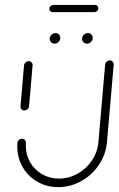

<svg xmlns="http://www.w3.org/2000/svg" viewBox="-20 -770 488 790"><path d="M80 -315.6Q72.6 -315.6 68.1 -320.7Q63.7 -325.9 64.4 -333L78.9 -501.1Q79.6 -508.1 85.2 -513.3Q90.7 -518.5 97.8 -518.5Q104.8 -518.5 109.8 -513.3Q114.8 -508.1 114.1 -501.1L99.6 -333Q98.9 -325.9 93.1 -320.7Q87.4 -315.6 80 -315.6ZM431.9 -521.5Q439.3 -521.5 443.7 -516.3Q448.1 -511.1 447.8 -503.7L420 -184.4Q415.6 -134.4 387 -92Q358.5 -49.6 314.1 -24.8Q269.6 0 219.6 0Q172.2 0 133.7 -22.2Q95.2 -44.4 73.1 -82.8Q51.1 -121.1 51.1 -167.4Q51.1 -176.7 51.5 -181.1Q51.9 -188.1 57.4 -193.7Q63 -199.3 70.4 -199.3Q77.4 -199.3 82.2 -194.1Q87 -188.9 86.7 -181.9Q86.3 -178.1 86.3 -170.7Q86.3 -133 104.1 -102Q121.9 -71.1 153.1 -53.1Q184.4 -35.2 222.6 -35.2Q263 -35.2 298.9 -55.2Q334.8 -75.2 358 -109.4Q381.1 -143.7 384.8 -184.4L412.6 -503.7Q413 -511.1 418.7 -516.3Q424.4 -521.5 431.9 -521.5ZM317.8 -610.4Q317.8 -619.6 325 -626.9Q332.2 -634.1 341.9 -634.1Q350 -634.1 355.7 -628.3Q361.5 -622.6 361.5 -614.1Q361.5 -604.8 354.4 -597.6Q347.4 -590.4 337.8 -590.4Q329.6 -590.4 323.7 -596.3Q317.8 -602.2 317.8 -610.4ZM184.4 -610.4Q184.4 -619.6 191.7 -626.9Q198.9 -634.1 208.5 -634.1Q216.7 -634.1 222.4 -628.3Q228.1 -622.6 228.1 -614.1Q228.1 -604.8 221.1 -597.6Q214.1 -590.4 204.4 -590.4Q196.3 -590.4 190.4 -596.3Q184.4 -602.2 184.4 -610.4ZM183 -733.3Q183 -740 187.8 -744.8Q192.6 -749.6 198.9 -749.6H371.1Q377 -749.6 380.7 -745.7Q384.4 -741.9 384.4 -736.3Q384.4 -729.6 379.6 -724.8Q374.8 -720 368.5 -720H196.7Q190.7 -720 186.9 -723.9Q183 -727.8 183 -733.3Z"/></svg>

Font: 26F Galaxy Sans Light
Style: Italic
Weight: 300
Italic angle: -5°
Designer: C₂₉H₂₅N₃O₅
Version: Version 1.200